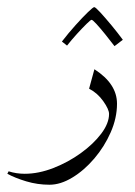

<svg xmlns="http://www.w3.org/2000/svg" viewBox="-76 -360 373 531"><path d="M-55.7 120.6 -52.2 113.8Q-30.8 120.6 -7.8 120.6Q30.8 120.6 71.5 104.7Q112.3 88.9 147.2 63.7Q182.1 38.6 203.9 9.8Q225.6 -19 225.6 -44.9Q225.6 -57.6 209.5 -80.3Q193.4 -103 170.4 -114.7L185.1 -168.5Q247.6 -128.4 247.6 -73.2Q247.6 -33.7 230.2 5.9Q212.9 45.4 184.8 78.4Q156.7 111.3 124 131.1Q91.3 150.9 61 150.9Q27.8 150.9 -3.2 141.6Q-34.2 132.3 -55.7 120.6ZM263.7 -250 240.7 -232.4Q228.5 -248.5 214.8 -265.4Q201.2 -282.2 190.7 -293.7Q180.2 -305.2 177.2 -305.2Q174.8 -305.2 163.3 -293.9Q151.9 -282.7 137 -266.4Q122.1 -250 109.4 -233.9L95.2 -245.1Q113.3 -268.6 132.8 -290.3Q152.3 -312 167 -326.2Q181.6 -340.3 184.6 -340.3Q188 -340.3 201.7 -325.4Q215.3 -310.5 232.7 -289.6Q250 -268.6 263.7 -250Z"/></svg>

Font: Lateef ExtraLight
Style: Regular
Weight: 200
Designer: SIL International
Foundry: SIL International
Version: Version 4.200